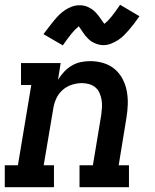

<svg xmlns="http://www.w3.org/2000/svg" viewBox="-27 -784 647 804"><path d="M-7 0V-92H48L104 -428H61V-520H227L216 -450Q227 -468 241.5 -483.5Q256 -499 274 -509.5Q292 -520 311.5 -524Q331 -528 351 -528Q379 -528 406 -520Q433 -512 453.5 -494.5Q474 -477 486.5 -453Q499 -429 504 -402Q509 -375 508 -346Q507 -317 502 -288L470 -92H513V0H306V-92H362L397 -303Q399 -319 400 -334.5Q401 -350 398.5 -365Q396 -380 390 -394Q384 -408 373 -417.5Q362 -427 347 -431.5Q332 -436 316 -436Q295 -436 273.5 -429Q252 -422 235 -407Q218 -392 208.5 -371Q199 -350 196 -329L156 -92H199V0ZM236 -594 155 -641Q168 -658 179 -672.5Q190 -687 200 -699Q210 -711 220.5 -721.5Q231 -732 245 -741.5Q259 -751 274.5 -756.5Q290 -762 306 -762Q315 -762 323.5 -760.5Q332 -759 340.5 -755Q349 -751 355.5 -747Q362 -743 369 -736.5Q376 -730 381.5 -723Q387 -716 391.5 -710Q396 -704 401 -696.5Q406 -689 410 -684Q425 -696 440 -714.5Q455 -733 476 -764L557 -716Q545 -699 534 -684.5Q523 -670 512.5 -658Q502 -646 491.5 -635.5Q481 -625 467 -616Q453 -607 437.5 -601Q422 -595 406 -595Q397 -595 388.5 -597Q380 -599 371.5 -602.5Q363 -606 356.5 -610Q350 -614 343 -621Q336 -628 330.5 -634.5Q325 -641 321 -647.5Q317 -654 311.5 -661.5Q306 -669 303 -674Q287 -661 272 -642.5Q257 -624 236 -594Z"/></svg>

Font: Iosevka Etoile SmBdObl
Style: Regular
Weight: 600
Italic angle: -9°
Designer: Belleve Invis
Foundry: Belleve Invis
Version: Version 15.5.2; ttfautohint (v1.8.4)